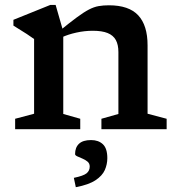

<svg xmlns="http://www.w3.org/2000/svg" viewBox="-20 -525 718 780"><path d="M237 -397V-62L306 -42.5V0H41.5V-42.5L118.5 -63V-366.5Q110 -373 89 -386.8Q68 -400.5 34.5 -421V-444.5L184.5 -505H206ZM392 -42.5 461 -62V-313.5Q461 -343.5 450.5 -362.5Q440 -381.5 417.2 -390.8Q394.5 -400 357 -400Q323.5 -400 289.8 -392.5Q256 -385 230.5 -373L219 -397Q263 -433 291.8 -454.2Q320.5 -475.5 341.2 -486.2Q362 -497 380.8 -500.2Q399.5 -503.5 422.5 -503.5Q503.5 -503.5 541.5 -462.8Q579.5 -422 579.5 -341V-63L657 -42.5V0H392ZM280 197.5Q319 189.5 331.8 179Q344.5 168.5 344.5 151.5Q344.5 139 335.5 131.5Q326.5 124 314.8 119.2Q303 114.5 294 110.2Q285 106 285 101Q285 74 301 59Q317 44 350 44Q380 44 398 61Q416 78 416 117.5Q416 142.5 405.8 165.8Q395.5 189 368 207.2Q340.5 225.5 288 235.5Z"/></svg>

Font: Newsreader 9pt Medium
Style: Regular
Weight: 500
Designer: Hugues Gentile
Foundry: Production Type
Version: Version 1.003